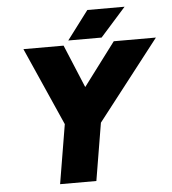

<svg xmlns="http://www.w3.org/2000/svg" viewBox="-58 -923 875 976"><g transform="rotate(-5 379.5 -435.0)"><path d="M438 -287 257 -318 544 -700H759ZM209 0 265 -336H450L394 0ZM266 -287 83 -700H288L447 -318ZM314 -724 424 -870H614L484 -724Z"/></g></svg>

Font: Figtree Black
Style: Italic
Weight: 900
Italic angle: -9.5°
Foundry: Erik Kennedy
Version: Version 2.001;gftools[0.9.30]